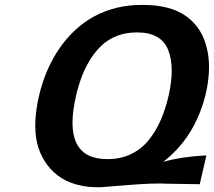

<svg xmlns="http://www.w3.org/2000/svg" viewBox="-20 -756 878 788"><path d="M799.8 0 665 -2Q617.2 -5.4 509 3.2Q400.9 11.7 395 12.2Q339.4 14.2 293.5 1.2Q247.6 -11.7 215.6 -36.9Q183.6 -62 162.6 -95.7Q141.6 -129.4 131.8 -170.9Q114.3 -251 140.1 -362.8Q166.5 -475.1 225.1 -559.1Q283.7 -643.1 365.2 -688Q456.1 -737.3 567.9 -735.8Q680.7 -735.8 746.1 -688Q811.5 -640.1 830.1 -553.2Q843.8 -493.7 833.3 -418.5Q822.8 -343.3 790 -270Q742.2 -163.1 649.9 -91.8Q729 -113.8 827.1 -118.2ZM671.9 -362.8Q698.7 -480.5 669.9 -551.8Q641.1 -623 542 -623Q442.4 -623 379.9 -551.8Q319.3 -482.4 292 -362.8Q231.9 -101.6 421.9 -103Q474.1 -103 516.6 -123Q559.1 -143.1 588.9 -179.4Q618.7 -215.8 638.7 -261Q658.7 -306.2 671.9 -362.8Z"/></svg>

Font: Perun
Style: Bold Italic
Weight: 700
Italic angle: -12°
Foundry: Copyright (c) Stefan Peev, Context Ltd, 2016
Version: Version 001.000